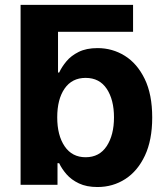

<svg xmlns="http://www.w3.org/2000/svg" viewBox="-20 -747 675 776"><path d="M517.8 -727.3V-618.6H214.5V-453.8H219.1Q229.4 -476.2 248.2 -498.9Q267 -521.7 297.9 -537.1Q328.8 -552.6 374.3 -552.6Q434.3 -552.6 484.4 -521.5Q534.4 -490.4 564.8 -428.1Q595.2 -365.8 595.2 -272Q595.2 -180.8 565.7 -118.1Q536.2 -55.4 486.2 -23.3Q436.1 8.9 373.9 8.9Q329.9 8.9 299.2 -5.7Q268.5 -20.2 249.1 -42.4Q229.8 -64.6 219.1 -87.4H212.4V0H63.2V-727.3ZM211.3 -272.7Q211.3 -199.9 241.3 -155.7Q271.3 -111.5 326 -111.5Q381.7 -111.5 411.2 -156.4Q440.7 -201.3 440.7 -272.7Q440.7 -343.8 411.4 -388Q382.1 -432.2 326 -432.2Q271 -432.2 241.1 -389Q211.3 -345.9 211.3 -272.7Z"/></svg>

Font: Inter Zeller
Style: Bold
Weight: 700
Designer: Rasmus Andersson; Joe Bland
Foundry: zeller
Version: Version 3.015;git-dec3a8cb1